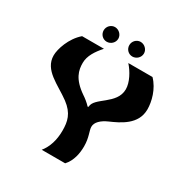

<svg xmlns="http://www.w3.org/2000/svg" viewBox="-192 -990 1082 1135"><g transform="rotate(30 349.0 -422.5)"><path d="M266 -745C293 -745 317 -767 317 -795C317 -822 293 -845 266 -845C239 -845 217 -822 217 -795C217 -767 239 -745 266 -745ZM441 -745C468 -745 492 -767 492 -795C492 -822 468 -845 441 -845C414 -845 392 -822 392 -795C392 -767 414 -745 441 -745ZM35 -519C35 -418 145 -381 226 -321C293 -271 303 -221 303 -159C303 -95 286 -41 253 0H413C450 -40 460 -96 460 -143C460 -205 439 -237 439 -265C439 -296 468 -323 511 -342C577 -371 675 -415 675 -519C675 -571 656 -648 605 -700H440C473 -663 505 -606 505 -558C505 -454 366 -423 366 -359L361 -356C344 -375 319 -394 305 -403C217 -463 206 -517 206 -566C206 -615 236 -659 273 -701H124C62 -648 35 -561 35 -519Z"/></g></svg>

Font: Brassia
Style: Regular
Weight: 400
Designer: Ariel Martín Pérez
Foundry: Tunera Type Foundry
Version: Version 1.600;hotconv 1.0.109;makeotfexe 2.5.65596